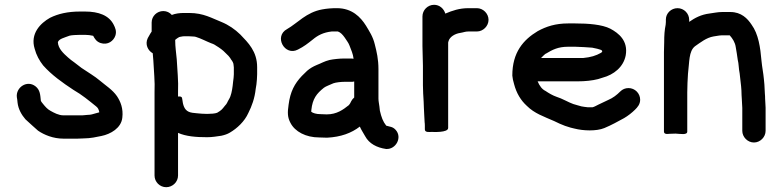

<svg xmlns="http://www.w3.org/2000/svg" viewBox="-20 -549 3255 799"><path d="M322.6 -69H244.1C223.7 -69 204.7 -79.7 189.8 -88C177.7 -94.4 168.9 -104.5 159.3 -116.3C154.3 -122.1 150 -128.2 150 -129.5V-129.9C147.5 -154.3 147 -174.8 127.6 -189.9C92.4 -217.3 45.3 -185.1 50.1 -144.6C50.8 -138.2 53 -129.9 53 -122.5V-122.1C56.2 -94.4 69.9 -71 85.9 -52.5C89.7 -48.3 138.2 -5.3 138.2 -5.3C163.5 12.2 201.5 28 244.1 28H302.4C310.8 28 317.3 27.8 327.6 27C358.1 26.8 380.9 21.1 402 16.9C440.1 9.2 484.5 -16 489 -59C493.7 -97.7 481.4 -126.6 466.8 -148.7C447.9 -176 419.3 -193.3 396.5 -212.9C374.2 -232 345.2 -248.5 319.4 -266.2L289.2 -289.4C280 -295.7 271.2 -302.6 262.8 -310.1C244.7 -326.3 221.9 -346.9 220.8 -373.6C226 -387.7 246.4 -391.6 269.7 -400.6C277.4 -402.7 299 -404 313.3 -404H333.8C346.7 -404 355.7 -402.4 367.7 -400C374.1 -387.8 381.7 -375.5 398.6 -369.9C428.9 -359.8 453 -379.3 460.1 -400.6C466.3 -419.2 459 -434.3 453.2 -445.9C433.6 -485 390.6 -501 333.8 -501H313.2C262 -501 222.2 -491.8 188.1 -474.9C148.3 -452.6 104.7 -408.8 124.3 -345.9C130.9 -320.2 144 -296.4 159.6 -276.7C195.1 -236.7 240.4 -204.7 286 -174.7C321.6 -154.3 349.2 -131 379.6 -106.6C387.3 -100.4 390.4 -95.1 393 -83.3V-81.6C392.9 -81.5 392.9 -81.5 392.3 -81.3L378.4 -77.5C366.4 -74.1 358.1 -71 345.7 -71H345.3C337.7 -70.3 332 -69.8 322.6 -69Z M1050.1 -240.2V-269.3C1050.1 -335.3 1012.7 -371.3 980 -405.4C957.9 -426.9 931.8 -445.1 901.7 -457.5C862.3 -472.8 827.4 -495 767.5 -495H745C727.3 -495 710.2 -492.7 695 -486.8C686.3 -496.8 674 -503 659.6 -503C633 -503 611.1 -481.6 611.1 -455.5V-417.7C607.1 -411.9 603 -405.1 600 -399.3L594.9 -390.4C582.4 -364.1 595.8 -338.2 615.6 -327.4C616.7 -318.1 617.6 -307.7 618.1 -297.6C620 -253.2 625.3 -209.8 623.1 -166.3L623.1 -166.1V181.5C623.1 208.1 645 230 671.6 230C698.3 230 720.9 208.1 720.9 181.5V3.9C753.8 18.5 794.8 22 841.6 22C852 22 862.3 21.3 872.8 19.9L901 15.9C914.7 13 926.8 8.8 936.5 2.9C966.1 -14.3 997.9 -43.6 1013.5 -78.9C1027.8 -107 1040 -140 1044.1 -179.1L1047.1 -197.5C1048.4 -211.4 1050.1 -224.8 1050.1 -240.2ZM953.1 -268.5V-239.8C953.1 -230.8 951.4 -219.3 950.2 -210.1L948.2 -191.9C945.8 -172 941.3 -149.4 933.2 -136.5C925.2 -123.8 926.1 -119 915.7 -108.6C903 -92.2 900.4 -89.8 883.7 -79.8C875.4 -76.3 856.8 -75 841.6 -75C828.8 -75 808.2 -76.5 797.6 -77.8L780.5 -79.7C756.1 -83.3 746.3 -96.6 741.1 -119.7L739 -133.2C738.4 -135.3 738 -137.4 738 -138.5C738 -150.7 720.9 -147.1 720.9 -147.1V-167.1C723.1 -213.2 717.6 -256.9 715.5 -302.4C713 -330.4 709.1 -354.1 709.1 -380.3V-381.5L708.7 -382.7C715.5 -388.8 725.9 -396.1 731 -396.1H732.2C736.6 -397.2 741.4 -398 745 -398H767.5C773 -398 779.1 -397.6 785.3 -397H785.8C788.3 -397 791.4 -396.5 795 -395.5C815.7 -389.3 838.4 -377 858.7 -369C863.2 -367.2 867.4 -366.2 871.5 -363.8C882.9 -357 899.1 -346.6 909.8 -337.1L930.9 -316.4C937.4 -308.8 939.8 -305 941.1 -302.1C946.4 -295.7 952.1 -286.6 952.1 -278V-277.3C952.7 -274.5 953.1 -271.4 953.1 -268.5Z M1313.4 -74H1313C1296.9 -74 1281.6 -78.4 1275.2 -84C1275.2 -84.3 1275.2 -84.6 1275.2 -84.9C1275.2 -85.6 1275.4 -88 1275.7 -91.4C1280.6 -138.4 1297.7 -159.6 1327.9 -183.8C1335.6 -189.9 1354.4 -196.4 1367.5 -202.5C1377 -205.9 1398.4 -208.5 1412 -208.5H1441.8C1446.2 -208.5 1448.1 -208.6 1454 -209.9V-143.2C1449.1 -139.1 1444.8 -134.1 1442 -128.5L1436.7 -118.2C1435.8 -116.5 1434.6 -114.9 1431.7 -111.5C1408.2 -92.9 1381.9 -73 1339.6 -73C1330.5 -73 1321.7 -73.3 1313.4 -74ZM1477.4 -22.2C1483.7 -7.5 1492.5 4.7 1499.6 17.9C1516 48.6 1547.9 65.4 1586.7 71L1587 71C1627.3 73.4 1655.3 23 1626.5 -8.6C1613.8 -22.5 1602.9 -21 1587.2 -26.1C1573.5 -43.5 1567.1 -61.3 1560.8 -88.6L1558.9 -105.7C1557.5 -118.5 1554.9 -126.5 1554.9 -139V-261.6C1554.9 -302.6 1547.6 -333.6 1539.7 -364.4C1532.2 -396.3 1517 -418.8 1503 -442.2C1480.5 -478.2 1444.6 -515 1382.2 -515C1359.5 -515 1341.1 -513.6 1321.1 -509.9C1254.3 -497.9 1218.8 -453.2 1174.8 -428.1C1118.2 -397.9 1164.9 -313.6 1219.8 -342.8C1244.9 -355.3 1260.7 -367.9 1282 -384.8C1302.3 -401.8 1325.7 -414.2 1360.3 -418H1386.2C1397.5 -414.1 1406.1 -404.5 1414.7 -392.4C1422.5 -379.8 1429.6 -372.2 1434.2 -360C1441.3 -341.2 1449 -325.5 1451.4 -304.6C1449.9 -304.9 1444.8 -305.5 1441.8 -305.5H1412C1392.9 -305.5 1367.1 -302.7 1351.5 -299.4C1329.6 -294 1316.3 -285.4 1298.1 -278.5C1282.9 -272.2 1269.6 -264.3 1258.3 -254.6L1236 -232.8C1206 -200.9 1187.9 -167.8 1181 -113.4C1176.1 -81 1176.2 -60.7 1188.7 -37.7C1207.3 -1.3 1252.8 23 1308.5 23C1319.3 23.7 1329.9 24 1340.7 24H1340.9L1341.1 24C1398.9 21 1442.3 4.8 1477.4 -22.2Z M1748 -26V-10.5C1748 3.4 1767.5 0 1776 0C1781.3 0 1845 4 1845 -16.5V-372C1846.7 -376.9 1846.5 -378.5 1846.7 -378.4C1851.6 -395.5 1872.7 -408.8 1895.6 -412.1C1908.7 -414 1915.4 -418 1929.5 -418H1964.5C1990.3 -418 2013 -440.3 2013 -466.5C2013 -492.7 1990.4 -515 1964.5 -515H1929.5C1891.7 -515 1862.1 -504.8 1833.2 -492.4C1827.2 -512.6 1809.6 -529 1786.5 -529C1759.9 -529 1738 -507.1 1738 -480.5V-357.5C1738 -329.7 1740 -304.2 1740 -275.5V-194.5C1740 -184.3 1740.3 -172.9 1741 -160.1L1743 -126C1743.7 -116.7 1744 -108 1744 -99.5C1744 -86.3 1747 -51.2 1747 -41.5V-40.9C1747.6 -37.1 1748 -32.5 1748 -26Z M2251.5 -325.6C2278.7 -341.8 2301.9 -354.5 2344.3 -354.5H2373.8C2385.7 -354.5 2435.7 -351.6 2444.5 -350.6C2447.3 -350.3 2485 -342.8 2485 -338.2L2486.1 -336.2V-335C2486.1 -333.6 2484.3 -331.2 2481.3 -329.3C2459.5 -317.1 2439.4 -310.8 2406.1 -307.5L2231.4 -307.5C2232.5 -309 2250.6 -327 2251.5 -325.6ZM2250.3 -170.4C2235.7 -177.4 2225.4 -191.2 2217.3 -210.5H2384.3C2414.2 -210.5 2444.9 -213.6 2468.8 -219.8L2487.8 -225.8C2533.9 -237.9 2574.6 -269.9 2583.9 -318.7C2594.5 -379.5 2554.6 -411 2519.8 -429.6C2485.3 -447.2 2427.6 -451.5 2373.8 -451.5H2344.3C2291.2 -451.5 2253.1 -438.7 2217.8 -419.5C2157.5 -383.4 2112 -330.7 2112 -235V-234.7L2112 -234.5C2112.7 -224.4 2115.3 -212.4 2119.3 -199C2129.2 -161.2 2147.3 -131.3 2172.3 -108.6C2204.3 -76.6 2242.9 -64.3 2286 -45.2L2309.1 -34.3C2322.7 -27.9 2339.7 -22 2354.8 -17.8L2371.8 -13.7C2406.5 -4.8 2461.5 -2.2 2495 -16.1C2523.8 -28 2550.9 -43.1 2577.2 -57.5C2593.5 -67 2610.2 -80.1 2622.8 -92.7C2632.4 -102.3 2644 -114.6 2644 -134C2644 -160.6 2622.1 -182.5 2595.5 -182.5C2582.3 -182.5 2570.5 -177.6 2561.2 -168.3C2546.8 -153.9 2531 -141.4 2510.6 -132.8L2470.4 -113.7C2460.3 -108.9 2454.5 -104.8 2445.5 -102.5H2426.8C2414 -103.7 2412 -104.4 2399.8 -106.3L2382.3 -111.2C2377.5 -112.5 2372 -114.1 2365.7 -116.1C2349.4 -121.3 2318 -139.7 2296.2 -146.1C2279.5 -152 2264.6 -160.7 2250.3 -170.4Z M3067 -137.5C3067 -125.6 3069 -110.5 3069 -99.9V-4.5C3069 21.3 3091.3 44 3117.5 44C3143.7 44 3166 21.4 3166 -4.5V-100.6C3166 -112.9 3164 -128 3164 -138.4C3164 -145.8 3163.8 -151.4 3163 -159.2C3163 -165.1 3162.7 -170.8 3162 -177.7C3162 -182.8 3161.6 -190.3 3161 -197.3L3159 -218.7C3156.6 -246.2 3151.4 -268.9 3149 -295.3C3144.1 -352.4 3136.2 -407.2 3107.7 -446.3C3090.9 -471.7 3065.1 -499 3019.3 -499H2984.5C2965.7 -499 2948.5 -494.5 2933.4 -492.9C2897.3 -488.5 2871.6 -474.4 2848 -458V-466.5C2848 -493.1 2826.1 -515 2799.5 -515C2772.9 -515 2751 -493.8 2751 -467.9V-457.2C2751 -452.3 2750.7 -448.5 2750.1 -446C2745.5 -423.3 2744 -403.2 2744 -372.8C2743.3 -359.1 2743 -345.6 2743 -331.9V-1.5C2743 12.1 2761.5 7.8 2766.2 7.8C2772.9 7.8 2781 7.5 2791.5 7C2811.8 8 2840 14 2840 -1.5V-164.4C2840 -188.2 2841.6 -220.6 2843 -241.8C2849.3 -292 2846 -335.6 2872 -356.4C2895.4 -372.5 2919.3 -392.1 2949 -397.3L2972.8 -401.1C2976.6 -401.7 2980.3 -402 2983.4 -402H3016.7C3029 -388.1 3039 -372.3 3041.7 -353.4C3044.3 -335.1 3048.1 -319.3 3050.1 -299.9C3054.4 -285.2 3053.8 -262.7 3058.1 -243.2L3060 -226.3C3062.8 -202.6 3066 -178.4 3066 -153.9V-153.4C3066.6 -148.5 3067 -143.2 3067 -137.5Z"/></svg>

Font: HoneyBee
Style: Blk
Weight: 700
Foundry: Cannot Into Space Fonts
Version: Version 0.89